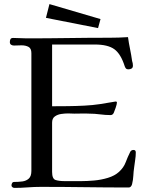

<svg xmlns="http://www.w3.org/2000/svg" viewBox="-20 -914 714 936"><path d="M642 -171Q642 -153 639 -134.5Q636 -116 634 -98Q631 -78 630 -57.5Q629 -37 624 -17Q623 -11 618.5 -5.5Q614 0 607 0Q500 0 393 -1.5Q286 -3 179 -3Q147 -3 114.5 -0.5Q82 2 50 2Q45 2 40.5 -1.5Q36 -5 36 -10Q36 -16 39 -21.5Q42 -27 49 -27Q70 -27 89 -29.5Q108 -32 120.5 -43.5Q133 -55 133 -81V-655Q133 -678 119 -685.5Q105 -693 85 -693Q75 -693 66 -692.5Q57 -692 48 -692Q40 -692 34 -696Q28 -700 28 -709Q28 -717 31 -723Q34 -729 44 -729Q61 -729 77.5 -728Q94 -727 110 -727Q211 -727 312 -728.5Q413 -730 513 -730Q559 -730 604 -733Q608 -704 614 -675Q620 -646 624 -617Q626 -611 627 -605.5Q628 -600 628 -594Q628 -584 621.5 -580Q615 -576 606 -576Q598 -576 594.5 -579.5Q591 -583 588 -591Q569 -651 537.5 -674Q506 -697 442 -697H234V-396Q273 -396 312 -396.5Q351 -397 391 -399Q432 -401 467.5 -406.5Q503 -412 543 -419H544Q550 -419 550 -414Q550 -407 544 -389Q538 -371 535 -365Q530 -353 519 -353Q494 -353 467.5 -356.5Q441 -360 415 -360Q397 -361 379 -360.5Q361 -360 342 -360Q335 -360 327.5 -360.5Q320 -361 312 -361Q297 -361 279 -358.5Q261 -356 247.5 -346.5Q234 -337 234 -316V-76Q234 -42 251 -36.5Q268 -31 296 -31H376Q404 -31 438.5 -34Q473 -37 506 -47Q539 -57 560 -76Q583 -97 592.5 -122.5Q602 -148 615 -174Q620 -183 631 -183Q642 -183 642 -171ZM470 -821 458 -777 204 -827 221 -894Z"/></svg>

Font: Kaisei Decol
Style: Regular
Weight: 400
Designer: Font-Kai, 金井和夫
Foundry: KAZUO KANAI
Version: Version 5.003